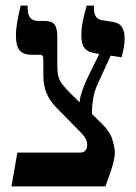

<svg xmlns="http://www.w3.org/2000/svg" viewBox="-20 -667 486 687"><path d="M21 0 42 -121H266Q280 -121 286 -129Q292 -136 292 -148Q292 -158 288.5 -166.5Q285 -175 275 -187L179 -285Q158 -307 146.5 -333.5Q135 -360 135 -401V-451Q135 -463 132.5 -467Q130 -471 122 -471H95Q63 -471 50 -487Q37 -503 37 -540Q37 -562 41.5 -587.5Q46 -613 54 -647H79V-637Q79 -615 88 -603.5Q97 -592 118 -592H139Q165 -592 175 -579.5Q185 -567 185 -535V-432Q185 -410 188.5 -395Q192 -380 203 -365.5Q214 -351 236 -329L265 -301Q266 -320 275 -344.5Q284 -369 293 -388L335 -474L317 -477Q293 -481 282 -495.5Q271 -510 271 -543Q271 -563 275.5 -587Q280 -611 290 -647H316V-637Q316 -599 345 -595L381 -589Q406 -586 416 -570.5Q426 -555 426 -529Q426 -513 422.5 -495Q419 -477 415 -462L376 -468L333 -374Q318 -343 313.5 -315.5Q309 -288 309 -259L346 -223Q374 -195 382 -168Q390 -141 391 -122Q391 -100 379.5 -64Q368 -28 357 0Z"/></svg>

Font: Noto Serif Hebrew Condensed SemiBold
Style: Regular
Weight: 600
Width: 3
Designer: Monotype Design Team
Foundry: Monotype Imaging Inc.
Version: Version 2.004; ttfautohint (v1.8.4.7-5d5b)